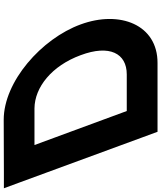

<svg xmlns="http://www.w3.org/2000/svg" viewBox="-183 -890 890 1061"><g transform="rotate(-90 262.5 -360.0)"><path d="M149.2 65H64.2L32.9 -20L-216.5 -699L-247.9 -784H-162.9L130.7 -785C341.8 -785 578.8 -576 657.5 -360C737.1 -144 656.6 66 444.1 65ZM179 -105H381.4C497.6 -105 547.5 -200 487.5 -360C428.9 -519 311 -614 193.4 -615H-9Z"/></g></svg>

Font: Nordica Plus
Style: NordicaClassicBkExtOpObl
Weight: 900
Version: Version 1.01